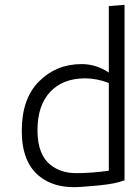

<svg xmlns="http://www.w3.org/2000/svg" viewBox="-20 -770 575 794"><path d="M318 -505Q377 -505 430 -470V-745L495 -750V-23H490Q459 -10 386.5 -3Q314 4 286 4Q202 4 147 -38Q70 -96 70 -229Q70 -362 141.5 -433.5Q213 -505 318 -505ZM430 -427Q380 -446 332 -446Q240 -446 187.5 -390Q135 -334 135 -231Q135 -128 192 -86Q233 -54 295.5 -54Q358 -54 430 -64Z"/></svg>

Font: Antic
Style: Regular
Weight: 400
Designer: Santiago Orozco
Foundry: Typemade
Version: Version 1.0012